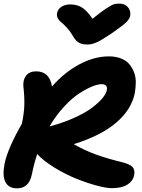

<svg xmlns="http://www.w3.org/2000/svg" viewBox="-27 -991 776 1052"><path d="M627.9 -971.2Q655.3 -971.2 672.1 -953.4Q689 -935.5 687 -909.2Q685.5 -890.6 667 -871.3Q648.4 -852.1 582 -806.2Q539.6 -778.8 525.1 -770.3Q510.7 -761.7 491.2 -754.4Q471.7 -747.1 452.1 -747.1Q421.4 -747.1 403.3 -758.5Q385.3 -770 371.1 -795.9Q356.9 -820.8 338.4 -840.6Q319.8 -860.4 308.1 -869.4Q296.4 -878.4 289.6 -891.1Q282.7 -903.8 286.1 -920.9Q290.5 -941.9 310.3 -954.3Q330.1 -966.8 356.9 -966.8Q395 -966.8 422.1 -950Q449.2 -933.1 480 -888.2Q527.8 -927.2 557.1 -946Q586.4 -964.8 598.4 -968Q610.4 -971.2 627.9 -971.2ZM65.9 41Q21.5 41 3.2 7.3Q-15.1 -26.4 -2 -94.2Q15.1 -176.8 92.8 -313Q104.5 -367.7 106.2 -412.8Q107.9 -458 101.1 -517.1Q98.1 -553.7 116.2 -576.9Q134.3 -600.1 170.9 -600.1Q244.6 -600.1 257.8 -517.1Q327.1 -595.7 408.7 -638.9Q490.2 -682.1 569.8 -682.1Q606.9 -682.1 635.5 -670.9Q664.1 -659.7 680.7 -640.4Q697.3 -621.1 707.3 -595.2Q717.3 -569.3 717 -540.8Q716.8 -512.2 711.9 -481.9Q693.4 -390.6 609.9 -319.1Q526.4 -247.6 377 -201.2Q437.5 -166.5 499 -144.3Q560.5 -122.1 639.2 -103Q683.1 -92.3 698.5 -76.4Q713.9 -60.5 708 -30.8Q701.7 0.5 671.4 20.3Q641.1 40 585.9 40Q556.2 40 503.7 26.1Q451.2 12.2 392.1 -11.5Q333 -35.2 273.2 -71.5Q213.4 -107.9 176.8 -147Q158.7 -91.8 147.9 -37.1Q132.8 41 65.9 41ZM528.8 -529.8Q509.3 -529.8 478.3 -517.3Q447.3 -504.9 408 -479.7Q368.7 -454.6 324.2 -406.7Q279.8 -358.9 244.1 -297.9Q320.3 -318.4 381.8 -346.4Q443.4 -374.5 479.2 -402.1Q515.1 -429.7 534.9 -453.9Q554.7 -478 558.1 -497.1Q564.5 -529.8 528.8 -529.8Z"/></svg>

Font: Shantell Sans Irregular Bouncy
Style: Bold Italic
Weight: 700
Italic angle: -11.31°
Designer: Stephen Nixon, Anya Danilova, Shantell Martin
Foundry: Arrow Type
Version: Version 1.006;[9816181b4]